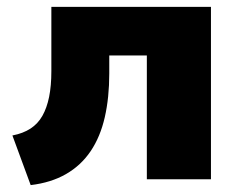

<svg xmlns="http://www.w3.org/2000/svg" viewBox="-20 -520 701 557"><path d="M69 17 16 -127Q47 -133 68.5 -147Q90 -161 103 -184Q116 -207 122.5 -239Q129 -271 129 -314V-500H592V0H406V-359H297V-307Q297 -237 284 -180Q271 -123 243 -81.5Q215 -40 171.5 -15Q128 10 69 17Z"/></svg>

Font: Nunito Sans 9pt Black
Style: Regular
Weight: 900
Version: Version 3.101;gftools[0.9.27]